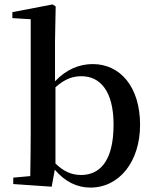

<svg xmlns="http://www.w3.org/2000/svg" viewBox="-20 -833 698 869"><path d="M389 16C522 16 614 -104 614 -268C614 -441 523 -543 400 -543C339 -543 280 -519 229 -465V-647L232 -804L218 -813L36 -778V-751L119 -746V-232C119 -177 118 -93 117 -36L40 -29V0L214 12L228 -65C275 -9 331 16 389 16ZM231 -438C277 -479 313 -488 349 -488C433 -488 494 -421 494 -269C494 -95 425 -41 347 -41C305 -41 269 -56 231 -93Z"/></svg>

Font: GenKiMin2 TW SB
Style: Regular
Weight: 600
Version: Version 2.100;PS 2.1;hotconv 16.6.51;makeotf.lib2.5.65220 DE